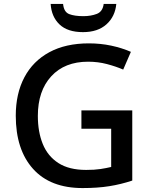

<svg xmlns="http://www.w3.org/2000/svg" viewBox="-20 -944 767 974"><path d="M393 -384H651V-28Q594 -9 534.5 0.5Q475 10 399 10Q235 10 147.5 -87.5Q60 -185 60 -357Q60 -469 103.5 -551.5Q147 -634 230 -679Q313 -724 431 -724Q490 -724 544 -712.5Q598 -701 644 -681L605 -591Q568 -607 522.5 -619Q477 -631 427 -631Q308 -631 240 -557Q172 -483 172 -356Q172 -275 197 -213.5Q222 -152 276 -117Q330 -82 417 -82Q460 -82 489.5 -86.5Q519 -91 544 -97V-291H393ZM570 -924Q564 -860 520 -820.5Q476 -781 401 -781Q323 -781 282 -820Q241 -859 237 -924H300Q304 -883 331 -872.5Q358 -862 403 -862Q441 -862 471 -873.5Q501 -885 506 -924Z"/></svg>

Font: Noto Sans Tamil Medium
Style: Regular
Weight: 500
Designer: Jelle Bosma - Monotype Design Team
Foundry: Monotype Imaging Inc.
Version: Version 2.004; ttfautohint (v1.8.4.7-5d5b)